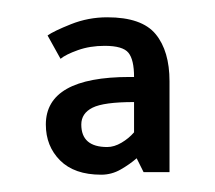

<svg xmlns="http://www.w3.org/2000/svg" viewBox="-20 -695 249 222"><path d="M97 -493Q66 -493 49.5 -509.5Q33 -526 33 -551Q33 -606 130 -606H135Q135 -626 128.5 -634Q122 -642 101 -642Q84 -642 70 -637Q56 -632 50 -627L35 -654Q42 -659 62 -667Q82 -675 104 -675Q144 -675 160 -655.5Q176 -636 176 -601V-496H146L138 -512Q130 -505 119.5 -499Q109 -493 97 -493ZM74 -551Q74 -525 104 -525Q112 -525 120.5 -530Q129 -535 135 -542V-577Q100 -577 87 -570.5Q74 -564 74 -551Z"/></svg>

Font: Epunda Sans Medium
Style: Regular
Weight: 500
Designer: Simon Atzbach
Foundry: typofactur
Version: Version 2.204; ttfautohint (v1.8.4.7-5d5b)